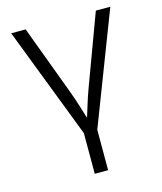

<svg xmlns="http://www.w3.org/2000/svg" viewBox="-111 -621 767 907"><g transform="rotate(-15 272.0 -167.5)"><path d="M241.2 10.3 29.8 -539.1H100.6L226.1 -202.1Q242.7 -158.2 255.9 -114.3Q269 -70.3 283.2 -28.3H261.7Q275.9 -70.3 289.1 -114.3Q302.2 -158.2 318.8 -202.1L443.8 -539.1H514.6L303.2 10.3ZM239.3 204.1V-3.9H304.7V204.1Z"/></g></svg>

Font: Inter 18pt Light
Style: Regular
Weight: 300
Designer: Rasmus Andersson
Foundry: rsms
Version: Version 4.001;git-66647c0bb